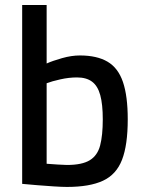

<svg xmlns="http://www.w3.org/2000/svg" viewBox="-20 -731 573 762"><path d="M245.8 10.9Q225.8 10.9 193.8 8.8Q161.7 6.6 128.2 4Q94.7 1.4 68 -1.3V-711.2H165.1V-479Q188.3 -489.5 226 -500.2Q263.6 -510.9 296.9 -510.9Q364.9 -510.9 406.9 -486.1Q449 -461.3 468 -405.5Q487 -349.6 487 -257.4Q487 -155.6 464.3 -96.9Q441.6 -38.2 388.6 -13.7Q335.7 10.9 245.8 10.9ZM245.5 -76.3Q305.6 -76.3 336.3 -95.1Q366.9 -113.8 377.4 -153.7Q387.9 -193.7 387.9 -257.4Q387.9 -316.9 377.9 -353.5Q367.9 -390.1 345.3 -406.9Q322.8 -423.7 285.6 -423.7Q253.6 -423.7 219.7 -416.1Q185.8 -408.6 165.1 -400.6V-81.1Q184.2 -79.7 208.8 -78Q233.4 -76.3 245.5 -76.3Z"/></svg>

Font: Titillium Web SemiBold
Style: Regular
Weight: 600
Designer: Mohamed Gaber, Accademia di Belle Arti di Urbino
Foundry: Kief Type Foundry, Accademia di Belle Arti di Urbino
Version: Version 3.000; ttfautohint (v1.8.4)